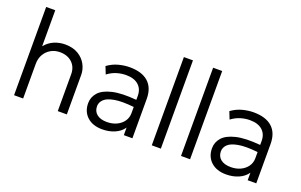

<svg xmlns="http://www.w3.org/2000/svg" viewBox="-87 -1088 2308 1472"><g transform="rotate(20 1067.0 -352.5)"><path d="M82 0V-720H156V-426.5Q188.5 -465.5 231 -482.8Q273.5 -500 318 -500Q382.5 -500 426 -473.5Q469.5 -447 491 -406.2Q512.5 -365.5 512.5 -323V0H438.5V-301Q438.5 -358.5 401.5 -394.2Q364.5 -430 301.5 -430.5Q260.5 -430.5 227.8 -412Q195 -393.5 175.5 -360.2Q156 -327 156 -283V0Z M805.5 15Q727.5 15 682 -26.8Q636.5 -68.5 636.5 -137.5Q636.5 -187 670 -224.8Q703.5 -262.5 777.8 -280.2Q852 -298 975 -287V-320Q975 -375 939.2 -407Q903.5 -439 837.5 -439Q799 -439 761.2 -427.5Q723.5 -416 688 -389.5L664 -450Q707.5 -481 754 -493Q800.5 -505 843 -505Q943 -505 995.2 -458Q1047.5 -411 1047.5 -320.5V0H977.5V-61.5Q951.5 -24 906 -4.5Q860.5 15 805.5 15ZM708.5 -139Q708.5 -97 738 -73.5Q767.5 -50 820 -50Q864 -50 899 -66.5Q934 -83 954.5 -112Q975 -141 975 -178.5V-229Q876 -239.5 817.5 -229.2Q759 -219 733.8 -194.8Q708.5 -170.5 708.5 -139Z M1205.5 0V-720H1279.5V0Z M1444 0V-720H1518V0Z M1816 15Q1738 15 1692.5 -26.8Q1647 -68.5 1647 -137.5Q1647 -187 1680.5 -224.8Q1714 -262.5 1788.2 -280.2Q1862.5 -298 1985.5 -287V-320Q1985.5 -375 1949.8 -407Q1914 -439 1848 -439Q1809.5 -439 1771.8 -427.5Q1734 -416 1698.5 -389.5L1674.5 -450Q1718 -481 1764.5 -493Q1811 -505 1853.5 -505Q1953.5 -505 2005.8 -458Q2058 -411 2058 -320.5V0H1988V-61.5Q1962 -24 1916.5 -4.5Q1871 15 1816 15ZM1719 -139Q1719 -97 1748.5 -73.5Q1778 -50 1830.5 -50Q1874.5 -50 1909.5 -66.5Q1944.5 -83 1965 -112Q1985.5 -141 1985.5 -178.5V-229Q1886.5 -239.5 1828 -229.2Q1769.5 -219 1744.2 -194.8Q1719 -170.5 1719 -139Z"/></g></svg>

Font: Geologica ExtraLight
Style: Regular
Weight: 200
Designer: Sindre Bremnes, Frode Helland
Foundry: Monokrom Skriftforlag AS
Version: Version 1.010; ttfautohint (v1.8.4.7-5d5b);gftools[0.9.28]